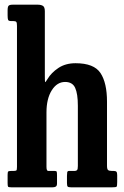

<svg xmlns="http://www.w3.org/2000/svg" viewBox="-20 -800 530 820"><path d="M37 -710H28.5Q17 -710 14.8 -714.8Q12.5 -719.5 12.5 -734.5V-755.5Q12.5 -771 16.8 -775.5Q21 -780 34.5 -780H141Q155 -780 163.2 -775Q171.5 -770 171.5 -752V-477Q171.5 -453.5 172.5 -450Q173.5 -446.5 183 -462.5Q199 -489.5 229.5 -509.8Q260 -530 302.5 -530Q381.5 -530 409.2 -488Q437 -446 437 -365.5V-92.5Q437 -77.5 441.5 -73.8Q446 -70 457.5 -70H465Q474.5 -70 477.5 -66.2Q480.5 -62.5 480.5 -52V-22.5Q480.5 -5.5 478 -2.8Q475.5 0 459 0H283.5Q272 0 269 -3.2Q266 -6.5 266 -18.5V-49Q266 -57.5 267 -63.8Q268 -70 275 -70H299.5Q305.5 -70 309 -73.5Q312.5 -77 312.5 -91V-348.5Q312.5 -399.5 301 -424.8Q289.5 -450 258 -450Q223.5 -450 201 -414.2Q178.5 -378.5 178.5 -320V-88Q178.5 -70 185.5 -70H213Q221 -70 222.2 -66.5Q223.5 -63 223.5 -50V-16.5Q223.5 -6.5 218.5 -3.2Q213.5 0 204.5 0H28.5Q16.5 0 14.5 -2.8Q12.5 -5.5 12.5 -18V-53Q12.5 -65 15 -67.5Q17.5 -70 29.5 -70H37.5Q46.5 -70 49.5 -71.8Q52.5 -73.5 52.5 -87V-689.5Q52.5 -703 49.5 -706.5Q46.5 -710 37 -710Z"/></svg>

Font: Besley* Condensed Semi
Style: Regular
Weight: 600
Width: 3
Designer: Owen Earl
Foundry: indestructible type*
Version: Version 3.000; ttfautohint (v1.8.3)